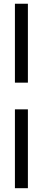

<svg xmlns="http://www.w3.org/2000/svg" viewBox="-20 -802 227 1018"><path d="M127.9 195.8H59.1V-222.2H127.9ZM127.9 -363.8H59.1V-782.2H127.9Z"/></svg>

Font: Creato Display
Style: Regular
Weight: 400
Version: Version 1.000